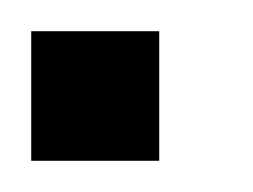

<svg xmlns="http://www.w3.org/2000/svg" viewBox="-20 -133 162 123"><path d="M0 -113H82V-30H0Z"/></svg>

Font: Satisfactory Mid
Style: Regular
Weight: 400
Designer: Sadat Fauzi
Foundry: Intuisi Creative
Version: Version 001.000